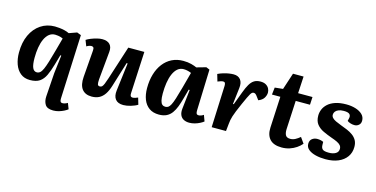

<svg xmlns="http://www.w3.org/2000/svg" viewBox="-85 -1112 3482 1780"><g transform="rotate(15 1656.0 -221.5)"><path d="M526 103Q525 123 530.3 133Q535.5 143 550.5 143Q562 143 574.5 138.7Q587 134.5 599 127.5L620.5 183Q608.5 193 586.5 204.3Q564.5 215.5 538.3 223.3Q512 231 484 231Q426.5 231 406.5 199.5Q386.5 168 389.5 121L405 -106.5L426 -280L417 -281L389 -184Q371 -120.5 350 -76.2Q329 -32 295.3 -9Q261.5 14 202.5 14Q148 14 111.8 -15.5Q75.5 -45 57.5 -95.2Q39.5 -145.5 39.5 -206.5Q39.5 -304 72.7 -375.5Q106 -447 165 -486.5Q224 -526 300 -526Q319 -526 343 -523.5Q367 -521 392.3 -515.3Q417.5 -509.5 438.5 -499L513 -525.5L552.5 -510.5ZM246 -71.5Q264 -71.5 277.8 -83.5Q291.5 -95.5 304 -123.5Q316.5 -151.5 331 -198.8Q345.5 -246 364.5 -316L397.5 -436.5Q388.5 -441.5 376 -445Q363.5 -448.5 349.8 -450.7Q336 -453 322 -453Q288.5 -453 264 -433Q239.5 -413 223.5 -377.7Q207.5 -342.5 199.8 -296.2Q192 -250 192 -197Q192 -130.5 205.3 -101Q218.5 -71.5 246 -71.5Z M605.5 -479Q622.5 -490.5 649 -501Q675.5 -511.5 704.3 -518.8Q733 -526 755 -526Q804 -526 828 -500.8Q852 -475.5 847 -427L821.5 -158.5Q819 -124 823.3 -110.3Q827.5 -96.5 845 -96.5Q857.5 -96.5 865.8 -104.5Q874 -112.5 882.8 -133Q891.5 -153.5 903.5 -190.5L1007 -512.5H1161L1141 -110Q1140 -92 1145.5 -83.5Q1151 -75 1163.5 -75Q1175.5 -75 1189.3 -79.3Q1203 -83.5 1215 -89L1234 -25Q1221.5 -17 1204.8 -10Q1188 -3 1169.5 2.5Q1151 8 1132.8 11Q1114.5 14 1099 14Q1046 14 1022.5 -16.3Q999 -46.5 1006 -101.5L1039 -368.5L1029.5 -370.5L957 -135Q941 -82.5 918.8 -49.7Q896.5 -17 866.2 -1.5Q836 14 795.5 14Q733 14 702.2 -25.7Q671.5 -65.5 677.5 -143.5L697.5 -399.5Q699.5 -423 693.2 -430.7Q687 -438.5 673.5 -438.5Q664 -438.5 652 -434.5Q640 -430.5 627.5 -422.5Z M1773.5 -118Q1772.5 -96 1777.5 -85.5Q1782.5 -75 1799.5 -75Q1810 -75 1822.5 -79.8Q1835 -84.5 1845.5 -92L1867 -34Q1855 -24 1833 -12.5Q1811 -1 1784.8 6.5Q1758.5 14 1732 14Q1701 14 1678 2Q1655 -10 1644.3 -35Q1633.5 -60 1638 -98.5L1658.5 -280L1649 -281.5L1624 -191Q1612 -146 1597.8 -108.5Q1583.5 -71 1563.5 -43.5Q1543.5 -16 1513.8 -1Q1484 14 1440.5 14Q1384 14 1346.5 -12.7Q1309 -39.5 1290.5 -86.7Q1272 -134 1272 -196Q1272 -269 1290 -329.5Q1308 -390 1342 -434Q1376 -478 1424 -502Q1472 -526 1532.5 -526Q1576.5 -526 1610.5 -516.8Q1644.5 -507.5 1663 -498.5L1753.5 -524L1786.5 -510ZM1479.5 -71.5Q1495.5 -71.5 1507.3 -79.3Q1519 -87 1530.8 -109Q1542.5 -131 1556 -173.5Q1569.5 -216 1588.5 -285.5L1629 -436Q1617.5 -442 1596.8 -447.2Q1576 -452.5 1555.5 -452.5Q1521.5 -452.5 1497 -431.2Q1472.5 -410 1456.5 -372.7Q1440.5 -335.5 1433 -287Q1425.5 -238.5 1425.5 -185Q1425.5 -142 1431.5 -117Q1437.5 -92 1449.8 -81.8Q1462 -71.5 1479.5 -71.5Z M1961 -400.5Q1961.5 -415.5 1957.5 -426.2Q1953.5 -437 1937.5 -437Q1927.5 -437 1915 -433Q1902.5 -429 1886.5 -422.5L1866.5 -490Q1891.5 -502 1918.8 -510.3Q1946 -518.5 1971.3 -522.3Q1996.5 -526 2015 -526Q2060 -526 2082.3 -497.3Q2104.5 -468.5 2098 -416.5L2079.5 -259.5L2087 -258.5L2134.5 -385.5Q2152 -433 2170.3 -464.2Q2188.5 -495.5 2212.8 -510.8Q2237 -526 2273.5 -526Q2305.5 -526 2325.8 -514Q2346 -502 2355.8 -483.2Q2365.5 -464.5 2365.5 -444.5Q2365.5 -419 2350 -393.2Q2334.5 -367.5 2297 -353L2276.5 -380.5Q2265 -397 2257 -403Q2249 -409 2238.5 -409Q2231 -409 2224 -404.2Q2217 -399.5 2208.8 -386Q2200.5 -372.5 2188.8 -347.5Q2177 -322.5 2158.5 -281Q2136.5 -232 2123.8 -200Q2111 -168 2104.3 -146.7Q2097.5 -125.5 2094.5 -108.5Q2091.5 -91.5 2089.5 -71.5L2082 0H1944.5Z M2414 -506 2492 -514 2544.5 -674H2646L2637 -512H2775L2771 -437H2634L2620 -162.5Q2618.5 -125.5 2630 -104.8Q2641.5 -84 2675 -84Q2700.5 -84 2723 -96Q2745.5 -108 2768 -127L2807 -72Q2787.5 -48.5 2758.5 -28.8Q2729.5 -9 2694.3 2.5Q2659 14 2619 14Q2541.5 14 2504.7 -25.7Q2468 -65.5 2471.5 -137L2486.5 -437H2406Z M3054.5 -52.5Q3094 -52.5 3119.5 -67.8Q3145 -83 3145 -113Q3145 -133 3133.5 -146.5Q3122 -160 3099.5 -171Q3077 -182 3043 -193.5Q2999.5 -209 2960 -227.5Q2920.5 -246 2895.7 -277Q2871 -308 2871 -360.5Q2871 -390 2883 -419.5Q2895 -449 2921.7 -473.5Q2948.5 -498 2992 -512.8Q3035.5 -527.5 3098 -527.5Q3144.5 -527.5 3185.3 -515.3Q3226 -503 3251.3 -478.8Q3276.5 -454.5 3276.5 -418.5Q3276.5 -392 3259 -376.5Q3241.5 -361 3216.5 -361Q3195.5 -361 3175.8 -368Q3156 -375 3147.5 -383L3153 -406.5Q3160 -433.5 3146 -448.2Q3132 -463 3089.5 -463Q3059 -463 3038.8 -454.5Q3018.5 -446 3008.8 -432.5Q2999 -419 2999 -402.5Q2999 -386 3010.8 -373.3Q3022.5 -360.5 3045 -349.8Q3067.5 -339 3098.5 -327.5Q3130 -316 3160.5 -303.3Q3191 -290.5 3215.8 -272.5Q3240.5 -254.5 3255.3 -228.8Q3270 -203 3270 -165.5Q3270 -110.5 3241.5 -70.3Q3213 -30 3161.5 -8Q3110 14 3039 14Q2987.5 14 2944.3 3.3Q2901 -7.5 2875 -29Q2849 -50.5 2849 -83Q2849 -116.5 2870.3 -132.5Q2891.5 -148.5 2919.5 -148.5Q2937 -148.5 2953.5 -144.8Q2970 -141 2978.5 -135.5L2979 -105.5Q2979.5 -78.5 2994.3 -65.5Q3009 -52.5 3054.5 -52.5Z"/></g></svg>

Font: Literata
Style: Italic
Weight: 400
Italic angle: -2°
Designer: Latin by Veronika Burian and Jose Scaglione. Greek by Irene Vlachou. Cyrillic by Vera Evstafieva
Foundry: TypeTogether
Version: Version 3.103;gftools[0.9.29]